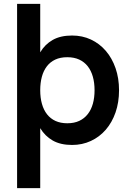

<svg xmlns="http://www.w3.org/2000/svg" viewBox="-20 -740 680 1000"><path d="M69 240V-720H189.5V-467.5Q214 -509 254.5 -532Q295 -555 355.5 -555Q409 -555 453.8 -534Q498.5 -513 531 -475.2Q563.5 -437.5 581.8 -385Q600 -332.5 600 -270Q600 -207 581.8 -154.5Q563.5 -102 530.8 -64.2Q498 -26.5 453.2 -5.8Q408.5 15 355.5 15Q295 15 254.5 -8.2Q214 -31.5 189.5 -72.5V240ZM330.5 -98Q366.5 -98 393 -110.5Q419.5 -123 437.2 -145.8Q455 -168.5 463.8 -200.2Q472.5 -232 472.5 -270Q472.5 -309 463.5 -340.8Q454.5 -372.5 436.8 -395Q419 -417.5 392.5 -429.8Q366 -442 330.5 -442Q294 -442 267.5 -429.5Q241 -417 223.8 -394.2Q206.5 -371.5 198 -340Q189.5 -308.5 189.5 -270Q189.5 -230.5 198.5 -198.8Q207.5 -167 225.2 -144.5Q243 -122 269.2 -110Q295.5 -98 330.5 -98Z"/></svg>

Font: Vela Sans Bd
Style: Bold
Weight: 700
Designer: Principal design: Mikhail Sharanda - project Manrope.
Design modification: Ravid Balaliev
Foundry: Mikhail Sharanda
Version: Version 1.001